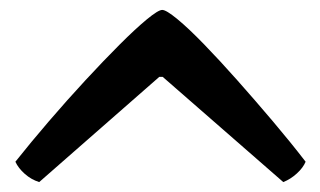

<svg xmlns="http://www.w3.org/2000/svg" viewBox="-20 -737 646 387"><path d="M59 -370Q43 -375 30 -386.5Q17 -398 11 -411Q42 -450 78.5 -492.5Q115 -535 152 -575Q189 -615 221 -647Q253 -679 276 -698Q299 -717 307 -717Q315 -717 337.5 -698.5Q360 -680 391.5 -647.5Q423 -615 458.5 -575Q494 -535 530 -492.5Q566 -450 596 -411Q591 -399 578.5 -387.5Q566 -376 551 -370L308 -582H301Z"/></svg>

Font: Texturina Medium 12pt
Style: Bold
Weight: 700
Version: Version 1.002